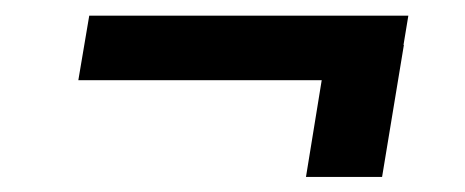

<svg xmlns="http://www.w3.org/2000/svg" viewBox="-20 -414 606 250"><path d="M511.7 -393.6 505.4 -355.5H505.9L477.5 -183.6H378.4L398.9 -309.6H82L96.2 -393.6Z"/></svg>

Font: Inter Semi Bold
Style: Italic
Weight: 600
Italic angle: -9.39999°
Designer: Rasmus Andersson
Foundry: rsms
Version: Version 4.000;git-3c8e0fc